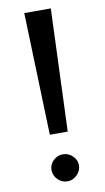

<svg xmlns="http://www.w3.org/2000/svg" viewBox="-91 -842 492 898"><g transform="rotate(-10 155.0 -393.0)"><path d="M217.8 -797.9 195.8 -216.8H110.8L91.8 -797.9ZM154.8 -116.2Q180.7 -116.2 200.4 -97.4Q220.2 -78.6 220.2 -53.2Q220.2 -26.9 200.4 -7.3Q180.7 12.2 154.8 12.2Q128.4 12.2 109.1 -7.1Q89.8 -26.4 89.8 -53.2Q89.8 -78.6 109.1 -97.4Q128.4 -116.2 154.8 -116.2Z"/></g></svg>

Font: Stilu
Style: Regular
Weight: 400
Designer: Genilson Lima Santos
Foundry: Genilson Lima Santos
Version: Version 1.200;PS 001.200;hotconv 1.0.88;makeotf.lib2.5.64775